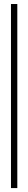

<svg xmlns="http://www.w3.org/2000/svg" viewBox="-20 -770 140 954"><path d="M34.5 164.5V-750H66V164.5Z"/></svg>

Font: Imbue Light
Style: Regular
Weight: 300
Designer: Tyler Finck
Foundry: Etcetera Type Company
Version: Version 1.102